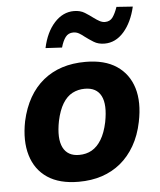

<svg xmlns="http://www.w3.org/2000/svg" viewBox="-53 -790 706 848"><g transform="rotate(-5 299.5 -366.5)"><path d="M262 11Q177 11 124 -24.5Q71 -60 51.5 -125Q32 -190 49 -276Q62 -335 87.5 -379.5Q113 -424 150 -454Q187 -484 233.5 -499Q280 -514 337 -514Q422 -514 475 -478.5Q528 -443 547.5 -379.5Q567 -316 549 -229Q537 -170 511 -125Q485 -80 448.5 -50Q412 -20 365.5 -4.5Q319 11 262 11ZM274 -107Q306 -107 330.5 -121Q355 -135 373 -164.5Q391 -194 401 -241Q416 -318 396 -357Q376 -396 324 -396Q294 -396 269 -383Q244 -370 226 -340.5Q208 -311 198 -264Q183 -187 203 -147Q223 -107 274 -107ZM240 -586 167 -590Q182 -660 219.5 -701Q257 -742 306 -742Q334 -742 354 -729.5Q374 -717 391 -704Q403 -695 415 -688.5Q427 -682 439 -682Q461 -682 473 -698.5Q485 -715 495 -744L567 -739Q551 -670 514.5 -628.5Q478 -587 429 -587Q401 -587 381 -599.5Q361 -612 345 -624Q333 -634 321 -641Q309 -648 295 -648Q273 -648 260.5 -631.5Q248 -615 240 -586Z"/></g></svg>

Font: Nunito Sans 7pt SemiCondensed ExtraBold
Style: Italic
Weight: 800
Width: 4
Italic angle: -9°
Designer: Vernon Adams
Foundry: Vernon Adams
Version: Version 3.101;gftools[0.9.27]